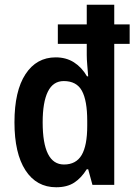

<svg xmlns="http://www.w3.org/2000/svg" viewBox="-20 -780 571 810"><path d="M217 10Q134 10 87.5 -61.5Q41 -133 41 -264Q41 -396 87.5 -467Q134 -538 215 -538Q259 -538 292 -517Q325 -496 347 -458H352Q350 -483 348 -507Q346 -531 346 -548V-595H224V-677H346V-760H462V-677H527V-595H462V0H370L352 -66H346Q323 -29 293 -9.5Q263 10 217 10ZM250 -86Q301 -86 324.5 -126Q348 -166 348 -249V-270Q348 -356 325.5 -397Q303 -438 249 -438Q204 -438 182 -393.5Q160 -349 160 -264Q160 -86 250 -86Z"/></svg>

Font: Noto Sans Myanmar Condensed SemiBold
Style: Regular
Weight: 600
Width: 3
Designer: Monotype Design Team
Foundry: Monotype Imaging Inc.
Version: Version 2.107; ttfautohint (v1.8.4.7-5d5b)